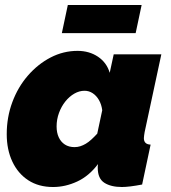

<svg xmlns="http://www.w3.org/2000/svg" viewBox="-20 -740 686 770"><path d="M193 10Q135 10 93.5 -17Q52 -44 29.5 -92Q7 -140 7 -202Q7 -270 29.5 -330.5Q52 -391 92 -437Q132 -483 183 -509.5Q234 -536 291 -536Q338 -536 373 -512.5Q408 -489 420 -448L436 -522H627L560 -210Q559 -203 558 -197Q557 -191 557 -186Q557 -161 584 -160L550 0Q524 5 503.5 7.5Q483 10 469 10Q425 10 398.5 -7Q372 -24 372 -67Q372 -70 372 -72.5Q372 -75 372.5 -77.5Q373 -80 373 -82Q337 -34 289.5 -12Q242 10 193 10ZM279 -150Q291 -150 302 -153.5Q313 -157 324 -163.5Q335 -170 346.5 -180.5Q358 -191 370 -204L390 -298Q387 -321 377 -338.5Q367 -356 352 -366Q337 -376 319 -376Q298 -376 278 -364.5Q258 -353 242 -333Q226 -313 216.5 -287Q207 -261 207 -233Q207 -208 215.5 -189.5Q224 -171 240 -160.5Q256 -150 279 -150ZM228 -607 252 -720H548L524 -607Z"/></svg>

Font: Raleway Thin Black
Style: Italic
Weight: 900
Italic angle: -12°
Version: Version 4.026